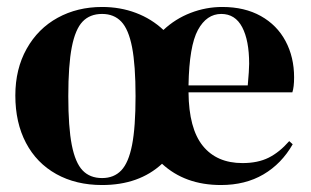

<svg xmlns="http://www.w3.org/2000/svg" viewBox="-20 -516 893 551"><path d="M810 -111 820 -102Q788 -46 736 -15.5Q684 15 614 15Q511 15 445 -46Q379 15 273 15Q198 15 141.5 -16.5Q85 -48 54.5 -106Q24 -164 24 -242Q24 -318 56.5 -376Q89 -434 145.5 -465Q202 -496 273 -496Q325 -496 370 -479Q415 -462 449 -430Q483 -462 527 -479Q571 -496 618 -496Q682 -496 728.5 -470Q775 -444 799.5 -398Q824 -352 824 -294Q824 -266 819 -251H521Q522 -147 562 -97.5Q602 -48 676 -48Q720 -48 751 -63.5Q782 -79 810 -111ZM369 -240Q369 -329 359 -380.5Q349 -432 328 -454Q307 -476 273 -476Q238 -476 217 -454Q196 -432 186 -380.5Q176 -329 176 -240Q176 -151 186 -100Q196 -49 217 -27Q238 -5 273 -5Q307 -5 328 -27Q349 -49 359 -100Q369 -151 369 -240ZM521 -271H691Q695 -315 695 -333Q695 -400 675 -438Q655 -476 615 -476Q573 -476 548 -430Q523 -384 521 -271Z"/></svg>

Font: DeepMind Serif Display
Style: Regular
Weight: 800
Designer: Frank Grießhammer / Modifications: Colophon Foundry
Foundry: Colophon Foundry
Version: Version 5.002